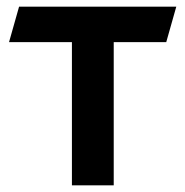

<svg xmlns="http://www.w3.org/2000/svg" viewBox="-20 -554 554 574"><path d="M477 -428 507 -534H37L7 -428H195V0H320V-428Z"/></svg>

Font: Talent
Style: Bold
Weight: 600
Designer: Mike Powis
Version: Version 1.001;hotconv 1.0.109;makeotfexe 2.5.65596